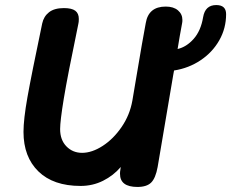

<svg xmlns="http://www.w3.org/2000/svg" viewBox="-20 -736 915 760"><path d="M669 -457 666 -441 604 -75Q596 -31 578.5 -13.5Q561 4 524 4Q455 4 455 -48Q455 -57 456 -61L458 -75Q429 -41 388 -20.5Q347 0 299 0Q191 0 132 -57.5Q73 -115 73 -214Q73 -263 88.5 -350.5Q104 -438 147 -643Q153 -671 174 -687.5Q195 -704 233 -704Q264 -704 278 -693.5Q292 -683 292 -661Q292 -648 290 -641Q247 -434 232.5 -345.5Q218 -257 218 -225Q218 -182 243 -156.5Q268 -131 305 -131Q344 -131 386.5 -158.5Q429 -186 461.5 -233.5Q494 -281 504 -338L518 -421Q523 -448 531 -497.5Q539 -547 557 -645Q568 -710 636 -710Q667 -710 684.5 -695Q702 -680 702 -657Q702 -649 701 -645Q691 -592 683 -542Q718 -550 746.5 -582Q775 -614 784 -668Q792 -716 836 -716Q875 -716 875 -680Q875 -624 848 -576.5Q821 -529 774 -497.5Q727 -466 669 -457Z"/></svg>

Font: Mali
Style: Bold Italic
Weight: 700
Italic angle: -10°
Version: Version 1.000; ttfautohint (v1.6)